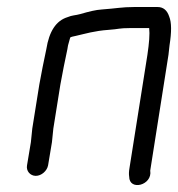

<svg xmlns="http://www.w3.org/2000/svg" viewBox="-20 -504 507 547"><path d="M82 -3C98 -3 114 -17 117 -33L128 -99L132 -138L152 -263C158 -297 165 -331 172 -364C173 -368 173 -373 175 -379L180 -397C182 -399 188 -400 197 -402C224 -408 248 -416 290 -419C319 -421 319 -424 350 -424H405C407 -407 405 -382 400 -348L349 -26C347 -15 347 -7 348 -1C348 41 415 24 408 -18L460 -348L463 -375C469 -413 469 -440 462 -457C456 -475 445 -484 429 -484H362C327 -484 312 -480 270 -477C253 -476 233 -471 209 -464C195 -460 186 -461 172 -455C140 -445 120 -415 112 -364C105 -331 98 -297 92 -263L72 -138L68 -99L57 -33C54 -17 66 -3 82 -3Z"/></svg>

Font: Squarish
Style: It
Weight: 400
Foundry: Cannot Into Space Fonts
Version: Version 0.272